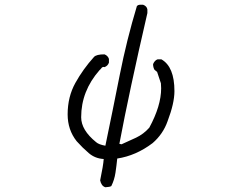

<svg xmlns="http://www.w3.org/2000/svg" viewBox="-20 -674 1040 809"><path d="M424 115Q407 110 402 86Q415 24 417 -4Q381 -6 354.5 -28.5Q328 -51 303 -79Q265 -127 265 -192Q265 -266 297.5 -324.5Q330 -383 376 -434Q386 -445 420 -445Q434 -440 439 -426V-410Q434 -396 420 -391L417 -392Q411 -392 407.5 -387Q404 -382 399 -378Q322 -290 322 -180Q322 -126 385 -75Q396 -65 424 -60Q455 -209 484.5 -358Q514 -507 557 -649Q563 -654 569 -654H583Q599 -648 601 -634V-619Q524 -286 483 -68L492 -66Q522 -79 553.5 -94Q585 -109 609 -136Q659 -228 659 -302L658 -323L642 -371L631 -380Q625 -390 625 -404Q632 -420 644 -424H660Q715 -393 715 -290Q715 -239 686 -163Q667 -109 623 -71Q553 -18 474 -6Q471 24 466.5 54Q462 84 449 110Q443 114 424 115Z"/></svg>

Font: Yozai
Style: Regular
Weight: 400
Designer: LXGW / Y.OzVox
Foundry: LXGW / Y.OzVox
Version: Version 0.861;October 22, 2024